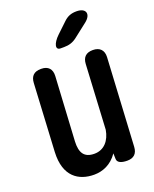

<svg xmlns="http://www.w3.org/2000/svg" viewBox="-158 -903 830 1038"><g transform="rotate(-20 257.5 -383.5)"><path d="M362 -530 342 -159C332 -100 297 -58 241 -58C183 -58 161 -91 164 -156L185 -526C187 -565 166 -588 127 -588H124C86 -588 65 -569 63 -530L42 -140C35 0 113 48 201 48C250 48 301 28 337 -25L338 7C338 27 358 38 395 38C432 38 453 19 455 -20L483 -526C485 -565 463 -588 424 -588H423C385 -588 364 -569 362 -530ZM263 -656H283C312 -656 335 -663 358 -681L435 -741C480 -776 467 -815 412 -815C382 -815 360 -807 338 -786L279 -730C239 -692 232 -656 263 -656Z"/></g></svg>

Font: 寒蝉团圆体 Round
Style: Regular
Weight: 500
Designer: 寒蝉字型
Version: Version 2.700;Glyphs 3.1.1 (3135)